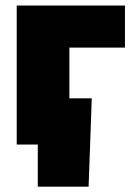

<svg xmlns="http://www.w3.org/2000/svg" viewBox="-20 -536 503 712"><path d="M443.4 -515.6V-359.4H237.3V0H42V-515.6ZM120.1 156.2V0H73.2V-171.4H320.3L308.6 156.2Z"/></svg>

Font: Inter Display Black
Style: Regular
Weight: 900
Designer: Rasmus Andersson
Foundry: rsms
Version: Version 4.000;git-a52131595